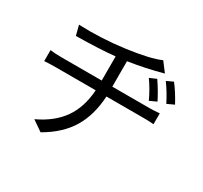

<svg xmlns="http://www.w3.org/2000/svg" viewBox="-163 -979 1325 1255"><g transform="rotate(30 500.0 -351.5)"><path d="M760 -631Q802 -570 836 -503L784 -479Q752 -549 709 -609ZM864 -670Q908 -613 945 -543L893 -519Q856 -592 815 -647ZM786 -686Q658 -651 531 -632V-440H808Q845 -440 887 -444V-362Q854 -365 809 -365H530Q522 -222 461.5 -121Q401 -20 274 53L196 -1Q316 -57 378 -145Q440 -233 449 -365H151Q98 -365 62 -362V-445Q99 -440 149 -440H451V-622Q332 -610 159 -608L140 -682Q310 -675 483.5 -698.5Q657 -722 733 -756Z"/></g></svg>

Font: Swei Fan Sans CJK TC
Style: Regular
Weight: 400
Version: Version 2.130